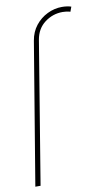

<svg xmlns="http://www.w3.org/2000/svg" viewBox="-107 -803 468 846"><g transform="rotate(-10 127.0 -380.0)"><path d="M3.9 0H-19.5L85.9 -634.8Q92.3 -673.3 114.3 -701.2Q136.2 -729 167.7 -744.4Q199.2 -759.8 233.4 -759.8Q244.1 -759.8 254.9 -758.3Q265.6 -756.8 274.4 -753.9L266.6 -732.4Q255.9 -735.4 247.8 -736.3Q239.7 -737.3 232.4 -737.3Q188 -737.3 152.3 -710.4Q116.7 -683.6 108.4 -634.8Z"/></g></svg>

Font: Inter Tight Thin
Style: Italic
Weight: 250
Italic angle: -9.39999°
Designer: Rasmus Andersson
Foundry: rsms
Version: Version 3.004